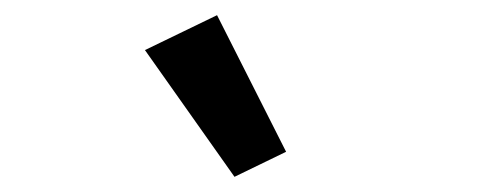

<svg xmlns="http://www.w3.org/2000/svg" viewBox="-20 -815 640 253"><path d="M171 -749 266 -795 357 -615 289 -582Z"/></svg>

Font: IBM Plex Sans Arabic Medm
Style: Regular
Weight: 500
Designer: Mike Abbink, Paul van der Laan, Pieter van Rosmalen, Wael Morcos, Khajak Apelian
Foundry: Bold Monday
Version: Version 1.005